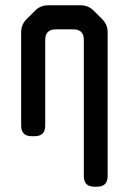

<svg xmlns="http://www.w3.org/2000/svg" viewBox="-20 -505 487 726"><path d="M100 10H111Q151 10 151 -30V-354Q151 -394 191 -394H257Q297 -394 297 -354V161Q297 201 337 201H347Q387 201 387 161V-383Q387 -412 367 -432L335 -464Q314 -485 286 -485H162Q133 -485 113 -465L80 -432Q60 -412 60 -383V-30Q60 10 100 10Z"/></svg>

Font: WDXL Lubrifont TC
Style: Regular
Weight: 400
Designer: [WDXL Lubrifont] Copyright 2020-2022 (c) NightFurySL2001, Skr-ZERO; [ZCOOL QingKe HuangYou] Copyright 2018-2022 (c) The 
Version: Version 2.001;hotconv 1.1.1;makeotfexe 2.6.0